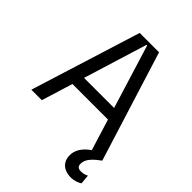

<svg xmlns="http://www.w3.org/2000/svg" viewBox="-262 -855 1196 1196"><g transform="rotate(45 336.0 -257.0)"><path d="M651.3 129.3C641.3 134.9 624.3 142 603 142C574.6 142 566.1 129.3 566.1 108C566.1 65.3 605.8 31.2 648.4 0L421.2 -727.3H250.7L23.4 0H115.8L179.3 -206H492.5L556.1 0C502.5 36.6 480.8 78.5 480.8 119.3C480.8 180.4 523.4 213.1 581.7 213.1C615.8 213.1 641.3 201.7 657 191.8ZM333.1 -704.5H338.8L468.4 -284.1H203.5Z"/></g></svg>

Font: Riot Sans 2.0
Style: Regular
Weight: 400
Designer: Rasmus Andersson
Foundry: rsms
Version: Version 3.006;hotconv 1.0.109;makeotfexe 2.5.65596